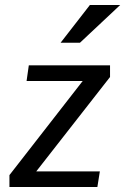

<svg xmlns="http://www.w3.org/2000/svg" viewBox="-20 -753 504 773"><path d="M96 -490H423V-443L126 -63H382L372 0H18V-48L313 -427H87ZM342 -733H464L302 -581H224Z"/></svg>

Font: Rosario
Style: Italic
Weight: 400
Italic angle: -8.05°
Designer: Hector Gatti
Foundry: Omnibus Type
Version: Version 1.201